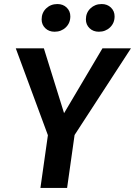

<svg xmlns="http://www.w3.org/2000/svg" viewBox="-20 -930 668 950"><path d="M349 -262 312 0H180L217 -261L58 -691H197L297 -370L487 -691H628ZM186 -834Q186 -867 208.5 -888.5Q231 -910 264 -910Q292 -910 310 -892.5Q328 -875 328 -849Q328 -816 305.5 -794.5Q283 -773 250 -773Q222 -773 204 -790.5Q186 -808 186 -834ZM405 -834Q405 -867 427.5 -888.5Q450 -910 483 -910Q511 -910 529 -892.5Q547 -875 547 -849Q547 -816 524.5 -794.5Q502 -773 469 -773Q441 -773 423 -790.5Q405 -808 405 -834Z"/></svg>

Font: FiraGO Medium
Style: Italic
Weight: 500
Italic angle: -8°
Designer: bBox Type GmbH
Foundry: bBox Type GmbH
Version: Version 1.001